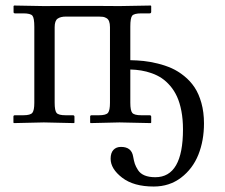

<svg xmlns="http://www.w3.org/2000/svg" viewBox="-20 -451 827 705"><path d="M106 -352.5Q106 -384.8 99.1 -393.3Q92.3 -401.9 65.4 -401.9H35.2Q29.8 -401.9 29.8 -406.7V-428.7L31.7 -430.7L142.1 -428.7L216.8 -429.2H343.3L418.9 -428.7L533.7 -430.7L535.2 -428.7V-407.7Q535.2 -401.9 529.3 -401.9H499Q472.2 -401.9 465.3 -393.3Q458.5 -384.8 458.5 -353.5V-230Q483.9 -229.5 507.3 -227.1Q530.8 -224.6 558.8 -217.8Q586.9 -210.9 610.4 -200.4Q633.8 -189.9 656.2 -171.9Q678.7 -153.8 694.3 -130.4Q710 -106.9 719.5 -73Q729 -39.1 729 2.4Q729 65.4 708.3 117.2Q687.5 168.9 644.8 201.4Q602.1 233.9 544.4 233.9Q470.7 233.9 428.5 201.4Q386.2 168.9 386.2 131.8Q386.2 110.4 396.5 99.4Q406.7 88.4 424.3 88.4Q462.9 88.4 468.8 123.5Q471.7 140.1 475.1 150.4Q478.5 160.6 486.8 173.6Q495.1 186.5 511 193.1Q526.9 199.7 550.3 199.7Q651.9 199.7 651.9 23.9Q651.9 -12.7 646 -43.5Q640.1 -74.2 629.9 -96.4Q619.6 -118.7 605 -135.7Q590.3 -152.8 574 -163.8Q557.6 -174.8 537.6 -181.9Q517.6 -189 498.5 -192.1Q479.5 -195.3 458.5 -195.8V-73.7Q458.5 -44.9 465.8 -36.4Q473.1 -27.8 499 -27.8H529.3Q535.2 -27.8 535.2 -22.5V-1L533.7 1L418.9 -1.5L312.5 1L311 -1V-22.9Q311 -27.8 316.4 -27.8H343.3Q369.6 -27.8 376.7 -36.9Q383.8 -45.9 383.8 -73.7V-351.1Q383.8 -364.3 380.6 -372.6Q377.4 -380.9 370.8 -384.5Q364.3 -388.2 358.4 -389.2Q352.5 -390.1 343.3 -390.1H221.7Q202.6 -390.1 191.7 -382.6Q180.7 -375 180.7 -351.1V-73.7Q180.7 -44.9 187.7 -36.4Q194.8 -27.8 221.2 -27.8H247.6Q253.4 -27.8 253.4 -22.5V-1L252 1L141.1 -1.5L30.8 1L29.3 -1V-22.9Q29.3 -27.8 34.7 -27.8H65.4Q91.8 -27.8 98.9 -36.9Q106 -45.9 106 -73.7Z"/></svg>

Font: Libertinage
Style: f
Weight: 400
Designer: OSP
Foundry: OSP
Version: Version 1.0; 2008; OFL relea